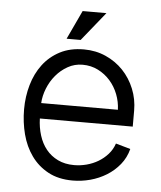

<svg xmlns="http://www.w3.org/2000/svg" viewBox="-49 -687 618 738"><g transform="rotate(5 260.0 -318.0)"><path d="M240.2 -644H332L242.2 -532.7H188ZM468.8 -131.8Q460 -97.7 438.7 -71.5Q417.5 -45.4 388.7 -27.6Q359.9 -9.8 326.2 -0.7Q292.5 8.3 258.3 8.3Q203.1 8.3 163.6 -13.2Q124 -34.7 98.4 -70.6Q72.8 -106.4 60.8 -152.6Q48.8 -198.7 48.8 -248.5Q48.8 -297.9 61.8 -342.8Q74.7 -387.7 100.6 -422.1Q126.5 -456.5 165.8 -477.1Q205.1 -497.6 258.3 -497.6Q304.2 -497.6 343 -480.2Q381.8 -462.9 410.2 -433.1Q438.5 -403.3 454.6 -363.8Q470.7 -324.2 470.7 -279.8V-218.3H112.3Q113.3 -184.1 122.8 -153.6Q132.3 -123 150.6 -100.3Q168.9 -77.6 196 -64.5Q223.1 -51.3 258.8 -51.3Q283.2 -51.3 307.1 -57.6Q331.1 -64 351.6 -76.2Q372.1 -88.4 388.2 -106.4Q404.3 -124.5 412.1 -147.9ZM408.2 -277.8Q407.2 -308.6 396 -337.4Q384.8 -366.2 365 -388.7Q345.2 -411.1 318.1 -424.8Q291 -438.5 258.3 -438.5Q227.5 -438.5 201.4 -423.8Q175.3 -409.2 156 -386.2Q136.7 -363.3 125.2 -334.5Q113.8 -305.7 112.3 -277.8Z"/></g></svg>

Font: SengBuhan
Style: Regular
Weight: 400
Designer: John M. Durdin
Foundry: Lao Script for Windows
Version: Version 1.400